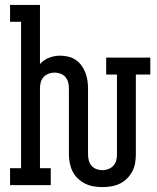

<svg xmlns="http://www.w3.org/2000/svg" viewBox="-20 -755 640 783"><path d="M398 8Q380 8 362 5Q344 2 327.5 -6Q311 -14 297.5 -27Q284 -40 276 -56Q268 -72 264.5 -90Q261 -108 261 -126V-394Q261 -407 258 -419Q255 -431 247 -440.5Q239 -450 227 -454.5Q215 -459 202 -459Q190 -459 178 -454.5Q166 -450 157.5 -440.5Q149 -431 146 -419Q143 -407 143 -394V-69H187V0H21V-69H66V-666H21V-735H143V-494Q158 -511 180 -519.5Q202 -528 225 -528Q242 -528 258.5 -524Q275 -520 288.5 -511Q302 -502 312 -488.5Q322 -475 328 -459.5Q334 -444 336.5 -427.5Q339 -411 339 -394V-126Q339 -113 342 -101Q345 -89 353 -79.5Q361 -70 373 -65.5Q385 -61 398 -61Q410 -61 422 -65.5Q434 -70 442.5 -79.5Q451 -89 454 -101Q457 -113 457 -126V-451H413V-520H593V-451H534V-126Q534 -108 531 -90Q528 -72 519.5 -56Q511 -40 498 -27Q485 -14 468.5 -6Q452 2 434 5Q416 8 398 8Z"/></svg>

Font: Iosevka HT Extended
Style: Regular
Weight: 400
Width: 7
Monospace: yes
Designer: Belleve Invis
Foundry: Belleve Invis
Version: Version 32.3.0; ttfautohint (v1.8.4)